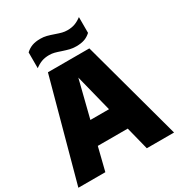

<svg xmlns="http://www.w3.org/2000/svg" viewBox="-219 -1092 1145 1233"><g transform="rotate(-30 354.0 -475.5)"><path d="M506.5 0 463.5 -170.5H241.5L199 0H-1L200.5 -740H507.5L708.5 0ZM283.5 -338.5H421.5L352.5 -613ZM344.5 -813.5Q317.5 -823 299.5 -827.5Q281.5 -832 262 -832Q230.5 -832 206.5 -823.2Q182.5 -814.5 157 -795.5V-912.5Q178.5 -932.5 204 -941.8Q229.5 -951 265 -951Q289.5 -951 311 -945.5Q332.5 -940 362.5 -929.5Q389.5 -920 407.5 -915.5Q425.5 -911 445 -911Q476.5 -911 500.5 -919.8Q524.5 -928.5 550 -947.5V-830.5Q528.5 -810.5 503.2 -801.8Q478 -793 442 -793Q417.5 -793 396 -798.2Q374.5 -803.5 344.5 -813.5Z"/></g></svg>

Font: Encode Sans SemiCondensed Black
Style: Regular
Weight: 900
Width: 4
Designer: Multiple Designers
Foundry: Impallari Type
Version: Version 2.000